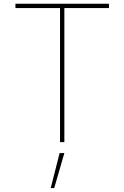

<svg xmlns="http://www.w3.org/2000/svg" viewBox="-20 -747 654 1009"><path d="M61.1 -704.5V-727.3H552.6V-704.5H318.2V0H295.5V-704.5ZM293.3 57.5H318.2L264.9 241.5H246.4Z"/></svg>

Font: Inter P Thin
Style: Regular
Weight: 100
Designer: Rasmus Andersson
Foundry: rsms
Version: Version 3.018;git-588b23468